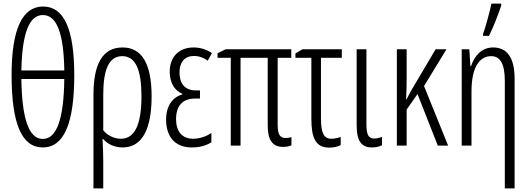

<svg xmlns="http://www.w3.org/2000/svg" viewBox="-20 -804 2925 1060"><path d="M390 -389C390 -644 333 -768 218 -768C104 -768 44 -645 44 -389C44 -119 101 10 216 10C332 10 390 -120 390 -389ZM217 -721C297 -721 332 -610 335 -415H98C102 -618 140 -721 217 -721ZM216 -37C138 -37 101 -152 98 -368H335C332 -145 293 -37 216 -37Z M817 -272C817 -454 762 -542 657 -542C545 -542 496 -449 496 -280V236H550V90C550 54 549 13 546 -36H550C575 -8 612 10 657 10C767 10 817 -95 817 -272ZM655 -494C729 -494 761 -418 761 -272C761 -117 724 -38 648 -38C609 -38 572 -57 550 -85V-281C550 -419 581 -494 655 -494Z M1084 -305H1061C1000 -305 971 -343 971 -405C971 -461 1000 -495 1051 -495C1079 -495 1106 -485 1127 -469L1150 -511C1119 -531 1086 -542 1049 -542C970 -542 917 -492 917 -408C917 -351 941 -305 987 -286V-283C932 -267 897 -219 897 -144C897 -54 942 10 1039 10C1087 10 1120 -2 1147 -18V-70C1123 -53 1085 -38 1046 -38C986 -38 952 -78 952 -146C952 -221 989 -260 1058 -260H1084Z M1558 -42C1525 -42 1513 -62 1513 -115V-485H1588V-532H1226L1181 -510V-485H1254V0H1308V-485H1458V-111C1458 -32 1484 7 1542 7C1563 7 1581 3 1589 -2V-47C1579 -44 1568 -42 1558 -42Z M1867 -532H1650L1611 -509V-485H1699V-147C1699 -42 1723 11 1798 11C1821 11 1849 5 1861 -3V-48C1845 -42 1825 -38 1809 -38C1767 -38 1752 -72 1752 -152V-485H1867Z M2003 -532H1949V-113C1949 -23 1977 10 2034 10C2055 10 2072 6 2089 -2V-49C2080 -44 2061 -39 2046 -39C2018 -39 2003 -56 2003 -115Z M2445 -532H2385L2253 -309C2243 -291 2234 -274 2224 -255H2222C2224 -292 2225 -331 2225 -369V-532H2171V0H2225V-199L2285 -285L2397 0H2454L2321 -329Z M2647 -606H2680C2703 -654 2731 -722 2747 -773V-784H2693C2686 -748 2660 -650 2647 -617ZM2702 -542C2638 -542 2599 -494 2581 -440H2577L2571 -532H2529V0H2583V-298C2583 -433 2627 -494 2692 -494C2741 -494 2767 -452 2767 -357V236H2821V-370C2821 -488 2778 -542 2702 -542Z"/></svg>

Font: Noto Sans Display Condensed Light
Style: Regular
Weight: 300
Width: 3
Designer: Monotype Design Team
Foundry: Monotype Imaging Inc.
Version: Version 1.900